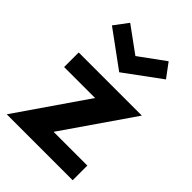

<svg xmlns="http://www.w3.org/2000/svg" viewBox="-197 -746 833 833"><g transform="rotate(45 219.0 -330.0)"><path d="M52 -595.5 100 -659.5 218 -573.5 336 -659.5 383.5 -595.5 218 -474ZM33 -410.5H420.5L199.5 -90H406.5V0H2L223 -321H33Z"/></g></svg>

Font: League Spartan SemiBold
Style: Regular
Weight: 600
Foundry: The League of Moveable Type
Version: Version 2.002